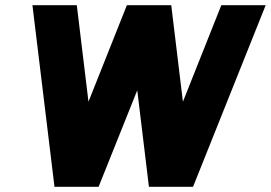

<svg xmlns="http://www.w3.org/2000/svg" viewBox="-20 -720 1044 740"><path d="M833 -700 685 -328 640 -700H469L321 -328L276 -700H105L190 0H360L509 -372L554 0H724L1004 -700Z"/></svg>

Font: Unageo
Style: Black-Italic
Weight: 900
Designer: Richard Sepsi
Foundry: Richard Sepsi
Version: Version 2.000